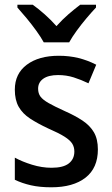

<svg xmlns="http://www.w3.org/2000/svg" viewBox="-20 -786 474 816"><path d="M396 -151Q396 -72 343.5 -31Q291 10 198 10Q149 10 111.5 1.5Q74 -7 43 -22V-116Q74 -99 116 -86Q158 -73 199 -73Q249 -73 272.5 -91.5Q296 -110 296 -142Q296 -161 287 -175.5Q278 -190 254.5 -205Q231 -220 185 -240Q140 -261 108 -282Q76 -303 59.5 -332Q43 -361 43 -405Q43 -473 94 -511Q145 -549 230 -549Q274 -549 313 -539.5Q352 -530 389 -511L356 -432Q325 -447 293.5 -457Q262 -467 227 -467Q186 -467 164 -451.5Q142 -436 142 -409Q142 -389 152 -375.5Q162 -362 186.5 -348Q211 -334 255 -314Q298 -295 330 -274Q362 -253 379 -224Q396 -195 396 -151ZM166 -606Q154 -628 134.5 -655Q115 -682 93.5 -708Q72 -734 54 -754V-766H119Q143 -749 169.5 -725.5Q196 -702 220 -675Q245 -703 270.5 -725Q296 -747 321 -766H388V-754Q370 -735 348 -709Q326 -683 306 -655.5Q286 -628 274 -606Z"/></svg>

Font: Noto Sans Telugu SemiCondensed Medium
Style: Regular
Weight: 500
Width: 4
Designer: Jelle Bosma - Monotype Design Team
Foundry: Monotype Imaging Inc.
Version: Version 2.005; ttfautohint (v1.8.4.7-5d5b)